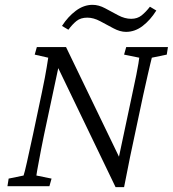

<svg xmlns="http://www.w3.org/2000/svg" viewBox="-20 -767 712 791"><path d="M467.8 -110.4 523.4 -372.1Q535.2 -426.8 541.5 -458Q547.9 -489.3 550.3 -505.4Q552.7 -521.5 553.7 -529.3L491.2 -542L500 -573.2H671.9L667 -542L605.5 -529.3Q603.5 -520.5 599.6 -505.4Q595.7 -490.2 588.9 -459.5Q582 -428.7 569.3 -372.1L515.6 -119.1Q510.7 -94.7 504.4 -62.5Q498 -30.3 491.2 3.9H456.1L213.9 -499H222.7L161.1 -210Q156.2 -188.5 149.9 -154.3Q143.6 -120.1 137.7 -89.4Q131.8 -58.6 129.9 -43.9L192.4 -31.2L183.6 0H10.7L15.6 -31.2L77.1 -43.9Q81.1 -54.7 90.8 -98.1Q100.6 -141.6 116.2 -213.9L152.3 -384.8Q167 -455.1 172.4 -489.7Q177.7 -524.4 178.7 -529.3L123 -542L131.8 -573.2H252L473.6 -114.3ZM597.7 -739.3 624 -723.6Q599.6 -684.6 567.9 -660.2Q536.1 -635.7 499 -635.7Q474.6 -635.7 447.3 -650.4Q419.9 -665 392.6 -679.7Q365.2 -694.3 339.8 -694.3Q312.5 -694.3 295.4 -680.7Q278.3 -667 261.7 -644.5L235.4 -660.2Q259.8 -698.2 292.5 -722.7Q325.2 -747.1 361.3 -747.1Q386.7 -747.1 413.1 -732.9Q439.5 -718.8 466.8 -704.1Q494.1 -689.5 520.5 -689.5Q545.9 -689.5 563.5 -703.6Q581.1 -717.8 597.7 -739.3Z"/></svg>

Font: Crimson Pro ExtraLight
Style: Italic
Weight: 250
Italic angle: -12°
Designer: Jacques Le Bailly
Foundry: Baron von Fonthausen
Version: Version 1.003